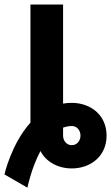

<svg xmlns="http://www.w3.org/2000/svg" viewBox="-20 -743 498 862"><path d="M302.2 13.2C386.7 13.2 458.5 -41.5 458.5 -134.3C458.5 -226.6 386.7 -281.2 302.2 -281.2C288.6 -281.2 275.4 -280.3 263.2 -277.8V-722.7H116.7V-192.4C30.8 -97.2 0 40 0 40L103 99.6C103 99.6 120.6 11.7 161.6 -64.9C187.5 -15.1 241.7 13.2 302.2 13.2ZM263.2 -134.3V-169.9C275.4 -174.3 288.1 -177.2 302.2 -177.2C325.7 -177.2 341.3 -157.7 341.3 -134.3C341.3 -110.8 325.7 -91.3 302.2 -91.3C278.8 -91.3 263.2 -111.3 263.2 -134.3Z"/></svg>

Font: Giphurs ExtraBold
Style: Regular
Weight: 800
Version: Version 1.000